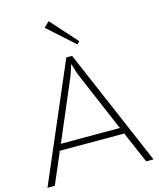

<svg xmlns="http://www.w3.org/2000/svg" viewBox="-151 -1180 1066 1285"><g transform="rotate(-15 382.5 -537.5)"><path d="M173.8 -261.2H589.8L584 -267.1L405.8 -686L383.8 -756.8H381.8L358.9 -686L180.2 -266.1ZM402.8 -810.1 750 0H699.2L606.9 -213.9L608.9 -217.8H154.8L157.2 -212.9L65.9 0H15.1L362.8 -810.1ZM311 -1075.2 475.1 -892.1 457 -875 273.9 -1039.1Z"/></g></svg>

Font: Sinkin Sans 200 X Light
Style: Regular
Weight: 200
Designer: Keith Bates
Foundry: K-Type
Version: Sinkin Sans (version 1.0)  by Keith Bates   •   © 2014   www